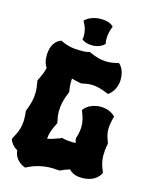

<svg xmlns="http://www.w3.org/2000/svg" viewBox="-133 -970 824 1077"><g transform="rotate(15 278.5 -431.5)"><path d="M250 -450C247 -467 245 -482 245 -496C245 -505 245 -514 246 -524C262 -520 277 -515 296 -512L303 -511C324 -516 342 -519 360 -519C390 -519 419 -511 457 -495L463 -493L469 -497C470 -498 508 -525 511 -584V-592C511 -646 484 -671 482 -672L478 -676L472 -675C449 -669 429 -666 409 -666C376 -666 346 -675 308 -692L304 -694L300 -693C283 -687 260 -688 244 -688C206 -688 172 -695 138 -712L134 -714L129 -712C127 -712 75 -695 75 -611C75 -580 83 -558 93 -545C88 -520 78 -497 63 -468L61 -465L62 -460C66 -437 69 -416 69 -396C69 -361 61 -327 44 -286L43 -280C45 -263 46 -248 46 -235C46 -190 35 -160 10 -115L8 -111L9 -106C9 -105 18 -75 53 -56C60 10 121 26 117 25L121 26L126 24C170 1 217 -10 265 -10C279 -10 293 -8 308 -8L311 -7L315 -9C333 -17 350 -24 367 -29C378 -17 400 0 442 0C528 0 548 -54 549 -55L550 -60L548 -64C533 -98 527 -125 527 -154C527 -173 529 -195 534 -220V-227C522 -257 516 -279 516 -303C516 -323 520 -345 527 -373L529 -379L525 -383C523 -385 495 -413 444 -413C377 -413 349 -373 349 -372L346 -367L348 -361C361 -328 367 -304 367 -279C367 -257 363 -235 354 -207V-199C356 -192 358 -186 359 -180H340C322 -180 303 -182 282 -187L278 -188L274 -186C271 -184 268 -183 265 -182C238 -173 224 -166 198 -162C200 -193 210 -220 229 -257L231 -261L230 -265C225 -288 222 -308 222 -329C222 -364 230 -399 249 -443L250 -446ZM385 -869C372 -882 347 -889 318 -889C283 -889 250 -878 230 -860L224 -854L228 -847C242 -823 248 -799 248 -775C248 -769 248 -764 247 -758L246 -750L252 -747C265 -738 285 -733 306 -733C334 -733 359 -742 374 -757L378 -761L377 -766C375 -774 375 -782 375 -791C375 -812 379 -834 388 -857L391 -864Z"/></g></svg>

Font: Hanalei Fill
Style: Regular
Weight: 400
Designer: Astigmatic (AOETI)
Foundry: Astigmatic (AOETI)
Version: Version 1.000